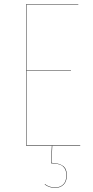

<svg xmlns="http://www.w3.org/2000/svg" viewBox="-20 -700 446 922"><path d="M365.2 0H231L227.1 82Q264.2 83.5 282.5 96.9Q300.8 110.4 300.8 141.1Q300.8 172.4 284.7 187.3Q268.6 202.1 245.1 202.1Q216.8 202.1 194.8 186L195.8 184.1Q216.3 200.2 245.1 200.2Q268.1 200.2 283.4 186Q298.8 171.9 298.8 141.1Q298.8 112.3 281.7 98.4Q264.6 84.5 225.1 84L229 0H106V-680.2H356V-678.2H107.9V-361.8H320.8V-359.9H107.9V-2H365.2Z"/></svg>

Font: Fira Sans Compressed Two
Style: Regular
Weight: 100
Width: 1
Designer: Carrois Corporate & Edenspiekermann AG
Foundry: Carrois Corporate GbR & Edenspiekermann AG
Version: Version 4.203;PS 004.203;hotconv 1.0.88;makeotf.lib2.5.64775